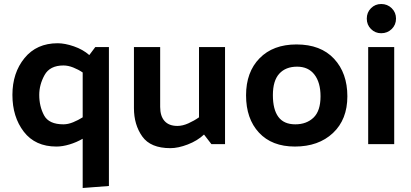

<svg xmlns="http://www.w3.org/2000/svg" viewBox="-20 -720 2053 959"><path d="M524 -485V209L393 219V-27Q362 -9 327 1.5Q292 12 262 12Q156 12 99 -62Q42 -136 42 -246Q42 -356 102.5 -430Q163 -504 268 -504Q304 -504 349 -488.5Q394 -473 426 -445L456 -485ZM297 -393Q229 -393 202.5 -345Q176 -297 176 -246Q176 -189 200 -144Q224 -99 297 -99Q320 -99 345.5 -109.5Q371 -120 393 -134V-358Q371 -373 345.5 -383Q320 -393 297 -393Z M999 -48Q966 -17 918 1.5Q870 20 831 20Q732 20 690.5 -38.5Q649 -97 649 -180V-485H780V-186Q780 -140 802 -115.5Q824 -91 866 -91Q892 -91 921 -104Q950 -117 974 -134V-485H1104V0H1036Z M1453 12Q1338 12 1273.5 -57.5Q1209 -127 1209 -244Q1209 -360 1276.5 -429Q1344 -498 1461 -498Q1582 -498 1648.5 -426.5Q1715 -355 1715 -239Q1715 -123 1643 -55.5Q1571 12 1453 12ZM1581 -239Q1581 -308 1550.5 -347.5Q1520 -387 1464 -387Q1407 -387 1375 -352Q1343 -317 1343 -245Q1343 -173 1370.5 -136Q1398 -99 1455 -99Q1511 -99 1546 -132.5Q1581 -166 1581 -239Z M1884 -700Q1915 -700 1936.5 -679Q1958 -658 1958 -627Q1958 -596 1936.5 -575Q1915 -554 1884 -554Q1854 -554 1833 -575Q1812 -596 1812 -627Q1812 -658 1833 -679Q1854 -700 1884 -700ZM1949 -485V0H1819V-485Z"/></svg>

Font: Palanquin Dark
Style: Regular
Weight: 400
Designer: Pria Ravichandran
Version: Version 1.001